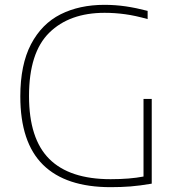

<svg xmlns="http://www.w3.org/2000/svg" viewBox="-20 -769 740 794"><path d="M607.5 -360V-9.5Q558 -1 519.8 2Q481.5 5 437.5 5Q252 5 158 -87.5Q64 -180 64 -370.5Q64 -501.5 108.2 -586Q152.5 -670.5 230.5 -709.8Q308.5 -749 412 -749Q456.5 -749 499.5 -742.8Q542.5 -736.5 590.5 -724V-690Q539.5 -704.5 497.2 -710.2Q455 -716 412.5 -716Q267.5 -716 183.8 -633.8Q100 -551.5 100 -372Q100 -195 184 -111.5Q268 -28 437.5 -28Q517 -28 573.5 -39V-360Z"/></svg>

Font: Encode Sans Semi Expanded Thin
Style: Regular
Weight: 250
Width: 6
Designer: Multiple Designers
Foundry: Impallari Type
Version: Version 2.000